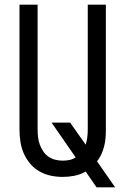

<svg xmlns="http://www.w3.org/2000/svg" viewBox="-20 -755 540 827"><path d="M476 52H396L349 -16Q326 -3 301 2Q276 7 250 7Q224 7 198 1.5Q172 -4 149.5 -17Q127 -30 110 -50Q93 -70 82.5 -94Q72 -118 68 -144Q64 -170 64 -196V-735H142V-196Q142 -180 144 -163.5Q146 -147 151.5 -132Q157 -117 166 -103.5Q175 -90 188.5 -80.5Q202 -71 218 -67Q234 -63 250 -63Q265 -63 279.5 -66Q294 -69 306 -77L202 -227H282L349 -132Q354 -147 356 -163.5Q358 -180 358 -196V-735H436V-196Q436 -178 434.5 -160Q433 -142 428.5 -124.5Q424 -107 416.5 -90.5Q409 -74 398 -60Z"/></svg>

Font: Iosevka Fixed
Style: Regular
Weight: 400
Monospace: yes
Designer: Belleve Invis
Foundry: Belleve Invis
Version: Version 33.2.4